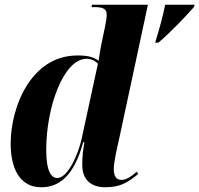

<svg xmlns="http://www.w3.org/2000/svg" viewBox="-20 -780 841 810"><path d="M637 -609 635 -600H648C694 -638 761 -708 798 -750L801 -760H677C666 -709 654 -662 637 -609ZM154 10C224 10 290 -30 331 -180H336C331 -149 327 -126 327 -84C327 -22 364 10 424 10C490 10 521 -12 563 -46L557 -56C542 -42 516 -21 493 -21C471 -21 460 -35 460 -68C460 -96 475 -161 483 -196L604 -760H368L366 -750H380C421 -750 430 -738 430 -719C430 -706 428 -690 424 -672L406 -585C404 -573 398 -542 396 -524C373 -540 350 -546 307 -546C109 -546 25 -326 25 -174C25 -73 61 10 154 10ZM222 -29C197 -29 175 -55 175 -148C175 -330 249 -532 345 -532C365 -532 381 -524 393 -511L325 -197C310 -126 265 -29 222 -29Z"/></svg>

Font: Noto Serif Display Condensed ExtraBold
Style: Italic
Weight: 800
Width: 3
Italic angle: -12°
Designer: Monotype Design Team
Foundry: Monotype Imaging Inc.
Version: Version 2.009